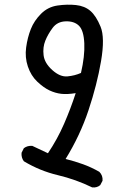

<svg xmlns="http://www.w3.org/2000/svg" viewBox="-20 -776 540 837"><path d="M382 41Q310 6 232 -12.5Q154 -31 84 -73Q72 -89 74 -110L84 -130Q100 -142 121 -140L189 -108Q230 -169 259 -235.5Q288 -302 310 -370Q273 -364 247 -367Q221 -370 195.5 -382Q170 -394 142.5 -420Q115 -446 101.5 -486Q88 -526 94 -569.5Q100 -613 114.5 -649.5Q129 -686 159 -716Q189 -746 231 -752Q273 -758 311 -754Q349 -750 374 -728.5Q399 -707 418.5 -659.5Q438 -612 420.5 -509.5Q403 -407 366 -296Q329 -185 266 -83Q306 -73 342 -60Q378 -47 413 -27Q429 -11 427 12L417 31Q403 43 382 41ZM333 -458Q350 -531 347.5 -587Q345 -643 324.5 -663.5Q304 -684 267 -683Q230 -682 209.5 -654.5Q189 -627 177.5 -598.5Q166 -570 170 -535.5Q174 -501 208 -470.5Q242 -440 274 -443Q306 -446 333 -458Z"/></svg>

Font: NaniFont Regular
Style: Regular
Weight: 400
Designer: Nanigashitei
Version: Version 1.036